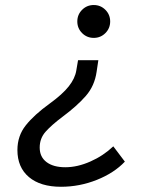

<svg xmlns="http://www.w3.org/2000/svg" viewBox="-20 -547 626 753"><path d="M219.2 185.5Q138.7 185.5 93.5 147.5Q48.3 109.4 48.3 41.5Q48.3 -14.2 81.1 -55.4Q113.8 -96.7 175.3 -141.1Q225.1 -177.2 249.8 -208.5Q274.4 -239.7 279.3 -271L286.1 -311H365.7L358.9 -265.6Q351.1 -210.4 316.7 -170.9Q282.2 -131.3 225.1 -88.9Q182.1 -56.6 158.9 -30.5Q135.7 -4.4 135.7 31.7Q135.7 68.4 162.4 88.6Q189 108.9 236.3 108.9Q283.7 108.9 334.5 86.4Q385.3 64 424.3 26.9L469.7 86.9Q427.7 131.3 359.9 158.4Q292 185.5 219.2 185.5ZM347.7 -398.4Q320.8 -398.4 302 -417.2Q283.2 -436 283.2 -462.9Q283.2 -489.7 302 -508.5Q320.8 -527.3 347.7 -527.3Q374.5 -527.3 393.3 -508.5Q412.1 -489.7 412.1 -462.9Q412.1 -436 393.3 -417.2Q374.5 -398.4 347.7 -398.4Z"/></svg>

Font: CaskaydiaCove NFP SemiLight
Style: Italic
Weight: 350
Italic angle: -10°
Designer: Aaron Bell
Foundry: Saja Typeworks
Version: Version 2111.001; VTT 6.35;Nerd Fonts 3.1.1